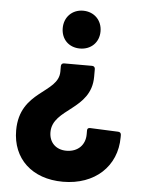

<svg xmlns="http://www.w3.org/2000/svg" viewBox="-52 -543 583 794"><g transform="rotate(5 239.5 -146.0)"><path d="M261 -502C216 -502 183 -469 183 -423C183 -377 215 -345 261 -345C307 -345 340 -377 340 -423C340 -469 307 -502 261 -502ZM318 -278H201C194 -278 189 -273 189 -266V-243C189 -152 28 -151 28 15C28 132 110 210 239 210C371 210 461 127 461 6V-4C461 -11 456 -16 449 -16L332 -21C324 -21 320 -18 320 -10V6C320 50 290 81 242 81C199 81 170 53 170 10C170 -89 330 -95 330 -234V-266C330 -273 325 -278 318 -278Z"/></g></svg>

Font: Barlow Semi Condensed
Style: Bold
Weight: 700
Width: 4
Designer: Jeremy Tribby
Foundry: Tribby Type
Version: Version 1.422;hotconv 1.0.109;makeotfexe 2.5.65596